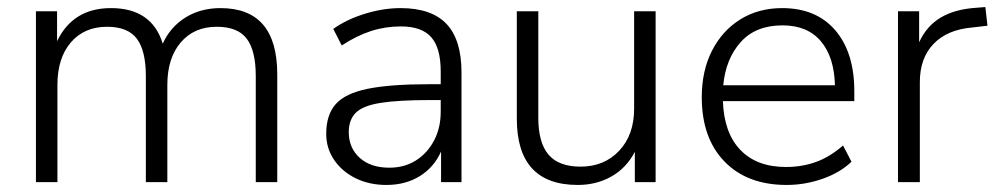

<svg xmlns="http://www.w3.org/2000/svg" viewBox="-20 -517 2831 545"><path d="M82 0V-485H142V-400Q187 -494 295 -494Q411 -494 442 -393Q463 -440 506 -467Q549 -494 606 -494Q767 -494 767 -306V0H706V-301Q706 -373 680.5 -407Q655 -441 595 -441Q531 -441 493 -396.5Q455 -352 455 -276V0H394V-301Q394 -373 368.5 -407Q343 -441 284 -441Q219 -441 181 -396.5Q143 -352 143 -276V0Z M1077 8Q1028 8 989.5 -11Q951 -30 928.5 -63Q906 -96 906 -137Q906 -191 933 -221.5Q960 -252 1024 -265Q1088 -278 1200 -278H1231V-314Q1231 -381 1204 -411.5Q1177 -442 1118 -442Q1074 -442 1033.5 -429Q993 -416 950 -388L926 -435Q964 -462 1016 -478Q1068 -494 1117 -494Q1205 -494 1247.5 -449Q1290 -404 1290 -311V0H1232V-87Q1212 -42 1171.5 -17Q1131 8 1077 8ZM1085 -41Q1128 -41 1160.5 -61.5Q1193 -82 1212 -118Q1231 -154 1231 -200V-233H1201Q1111 -233 1060.5 -225Q1010 -217 990 -197Q970 -177 970 -142Q970 -97 1001 -69Q1032 -41 1085 -41Z M1620 8Q1447 8 1447 -180V-485H1508V-183Q1508 -112 1537 -78Q1566 -44 1628 -44Q1695 -44 1737.5 -89Q1780 -134 1780 -209V-485H1841V0H1782V-86Q1758 -40 1715.5 -16Q1673 8 1620 8Z M2213 8Q2101 8 2036.5 -58.5Q1972 -125 1972 -241Q1972 -316 2001 -373Q2030 -430 2081.5 -462Q2133 -494 2200 -494Q2297 -494 2351 -431Q2405 -368 2405 -258V-230H2032Q2035 -140 2081.5 -91.5Q2128 -43 2211 -43Q2256 -43 2295.5 -57Q2335 -71 2373 -104L2397 -58Q2365 -27 2315 -9.5Q2265 8 2213 8ZM2201 -445Q2125 -445 2082.5 -397.5Q2040 -350 2033 -275H2350Q2348 -355 2310 -400Q2272 -445 2201 -445Z M2529 0V-485H2589V-397Q2610 -443 2650 -467Q2690 -491 2752 -495L2777 -497L2783 -444L2740 -439Q2669 -433 2630 -392.5Q2591 -352 2591 -284V0Z"/></svg>

Font: Nunito Sans Light
Style: Regular
Weight: 300
Designer: Vernon Adams
Foundry: Vernon Adams
Version: Version 3.101; ttfautohint (v1.8.4.7-5d5b);gftools[0.9.27]